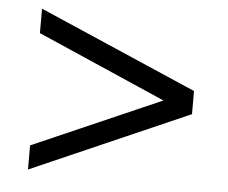

<svg xmlns="http://www.w3.org/2000/svg" viewBox="-43 -551 715 603"><g transform="rotate(5 315.0 -249.5)"><path d="M564 -214 66 4V-72L471 -249L66 -426V-503L564 -287Z"/></g></svg>

Font: Rosario
Style: Regular
Weight: 400
Designer: Hector Gatti
Foundry: Omnibus-Type
Version: Version 1.004